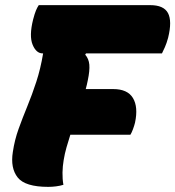

<svg xmlns="http://www.w3.org/2000/svg" viewBox="-20 -720 683 748"><path d="M227 0Q214 4 198.5 6Q183 8 168 8Q78 8 49 -28.5Q20 -65 30 -128Q37 -175 52.5 -218Q68 -261 86.5 -306Q105 -351 121.5 -401.5Q138 -452 148 -512H146Q121 -512 107 -546Q93 -580 109 -644Q115 -667 120 -679Q125 -691 131 -700H565Q618 -700 634.5 -669Q651 -638 635 -573Q629 -551 622.5 -536.5Q616 -522 611 -512H315L312 -507Q326 -491 328 -468Q330 -445 322 -407Q319 -391 314 -373H421Q477 -373 498 -338Q519 -303 506 -242Q503 -230 498 -216.5Q493 -203 488 -195H254Q246 -170 239 -145.5Q232 -121 228 -96Q224 -73 223.5 -48Q223 -23 227 0Z"/></svg>

Font: Recursive Mn Csl St Blk
Style: Italic
Weight: 900
Italic angle: -15°
Monospace: yes
Version: Version 1.079;hotconv 1.0.112;makeotfexe 2.5.65598; ttfautoh